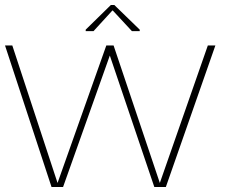

<svg xmlns="http://www.w3.org/2000/svg" viewBox="-20 -744 897 764"><path d="M403 -563H432L417 -523L231 0H185L0 -563H29L209 -16ZM807 -563H837L640 0H594L417 -523L404 -563H432L616 -16ZM321 -620V-626L421 -724H435L536 -626V-620H505L429 -702H427L352 -620Z"/></svg>

Font: Darker Grotesque Light
Style: Regular
Weight: 300
Designer: Gabriel Lam
Foundry: TypeRant
Version: Version 1.000;gftools[0.9.28]